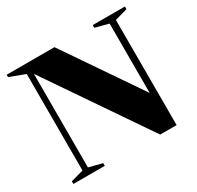

<svg xmlns="http://www.w3.org/2000/svg" viewBox="-154 -892 1100 1073"><g transform="rotate(-30 396.5 -356.0)"><path d="M110.5 -39.5V-662.5L11 -700V-715H319.5L652.5 -227.5V-675L566.5 -697.5V-715H774V-697.5L693 -675V3.5H587L145.5 -643V-39.5L231.5 -17.5V0H29V-17.5Z"/></g></svg>

Font: Newsreader 72pt
Style: Bold
Weight: 700
Designer: Hugues Gentile
Foundry: Production Type
Version: Version 1.003; ttfautohint (v1.8.3)